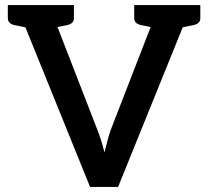

<svg xmlns="http://www.w3.org/2000/svg" viewBox="-20 -741 825 761"><path d="M337 0 45 -721H144Q160 -721 170 -713.5Q180 -706 185 -693L365 -229Q373 -209 380.5 -185.5Q388 -162 394 -137Q400 -162 406.5 -185.5Q413 -209 420 -229L600 -693Q604 -703 614.5 -712Q625 -721 641 -721H740L448 0ZM130 -692V-721H205V-692ZM590 -692V-721H665V-692ZM111 -721 99 -629 35 -642Q24 -645 17.5 -651.5Q11 -658 11 -670V-721ZM273 -721V-670Q273 -658 266.5 -651.5Q260 -645 248 -642L184 -629L172 -721ZM613 -721 601 -629 537 -642Q525 -645 518.5 -651.5Q512 -658 512 -670V-721ZM774 -721V-670Q774 -658 767.5 -651.5Q761 -645 749 -642L686 -629L674 -721Z"/></svg>

Font: Aleo SemiBold
Style: Regular
Weight: 600
Designer: Alessio Laiso
Foundry: Alessio Laiso
Version: Version 2.001;gftools[0.9.29]